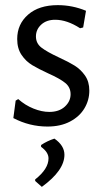

<svg xmlns="http://www.w3.org/2000/svg" viewBox="-20 -485 410 748"><path d="M315 -443C279.7 -457.7 243 -465 205 -465C156.3 -465 117.8 -452.7 89.5 -428C61.2 -403.3 47 -371.7 47 -333C47 -308.3 52.7 -287.7 64 -271C75.3 -254.3 89 -241.2 105 -231.5C121 -221.8 142 -211 168 -199C198 -185.7 220 -173.3 234 -162C248 -150.7 255 -136 255 -118C255 -99.3 247.5 -83.2 232.5 -69.5C217.5 -55.8 197.3 -49 172 -49C152.7 -49 132.2 -53.3 110.5 -62C88.8 -70.7 69 -83 51 -99L41 -93L32 -25C74 -3 118.3 8 165 8C199 8 228.3 1.5 253 -11.5C277.7 -24.5 296.3 -41.7 309 -63C321.7 -84.3 328 -107.3 328 -132C328 -155.3 322.3 -175 311 -191C299.7 -207 286.2 -219.8 270.5 -229.5C254.8 -239.2 234 -250 208 -262C178 -276 155.8 -288.5 141.5 -299.5C127.2 -310.5 120 -325 120 -343C120 -361 126.8 -376.3 140.5 -389C154.2 -401.7 172.3 -408 195 -408C225.7 -408 258 -397 292 -375L304 -378ZM231 118C231 94 218 73 192 55C173.3 61 156 69.3 140 80V87C159.3 101 169 116 169 132C169 159.3 151.7 186.7 117 214V220L143 243C201.7 200.3 231 158.7 231 118Z"/></svg>

Font: Alegreya Sans
Style: Regular
Weight: 400
Designer: Juan Pablo del Peral
Foundry: Huerta Tipografica
Version: Version 1.000;PS 001.000;hotconv 1.0.70;makeotf.lib2.5.58329